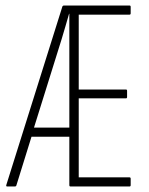

<svg xmlns="http://www.w3.org/2000/svg" viewBox="-20 -675 538 695"><path d="M6 0Q1 0 3 -6L206 -652Q208 -655 211 -655H449Q453 -655 453 -650V-627Q453 -622 449 -622H265V-351H436Q440 -351 440 -346V-324Q440 -319 436 -319H265V-33H449Q453 -33 453 -28V-5Q453 0 449 0H235Q231 0 231 -5V-180H94L39 -3Q38 0 34 0ZM103 -213H231V-536Q231 -559 231 -581Q231 -603 231 -625H230Q223 -602 216.5 -578.5Q210 -555 203 -533Z"/></svg>

Font: Sofia Sans Extra Condensed ExtraLight
Style: Regular
Weight: 250
Designer: Botio Nikoltchev, Ani Petrova
Foundry: lettersoup
Version: Version 4.101